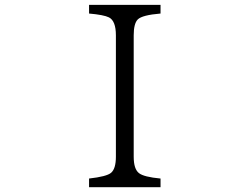

<svg xmlns="http://www.w3.org/2000/svg" viewBox="-20 -780 1040 800"><path d="M351.1 -723.6V-759.8H648.9V-723.6Q572.8 -717.3 554.2 -699.2Q537.1 -682.1 537.1 -632.8V-127Q537.1 -75.7 559.1 -58.6Q579.6 -42.5 648.9 -36.1V0H351.1V-36.1Q424.8 -44.4 442.9 -60.1Q462.9 -77.1 462.9 -127V-632.8Q462.9 -692.9 434.1 -707.5Q412.1 -718.3 351.1 -723.6Z"/></svg>

Font: BIZ UDPMincho
Style: Regular
Weight: 400
Designer: TypeBank Co., Ltd.
Foundry: Morisawa Inc.
Version: Version 1.06